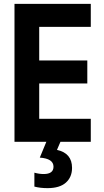

<svg xmlns="http://www.w3.org/2000/svg" viewBox="-20 -734 540 994"><path d="M220 0 186 82Q257 87 257 129Q257 167 206 167Q183 167 158 160V232Q188 240 226 240Q289 240 321 211.5Q353 183 353 135Q353 59 275 42L293 0H450V-119H183V-302H432V-421H183V-595H450V-714H55V0Z"/></svg>

Font: Noto Sans Mono UI Condensed
Style: Bold
Weight: 700
Width: 3
Designer: Monotype Design team
Foundry: Monotype Imaging Inc.
Version: 1.000